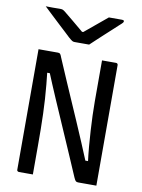

<svg xmlns="http://www.w3.org/2000/svg" viewBox="-101 -1013 801 1081"><g transform="rotate(10 300.0 -472.5)"><path d="M164 0Q144 0 124 0Q104 0 84 0Q81 0 78.5 -1.5Q76 -3 74.5 -5Q73 -7 73 -11Q73 -82 73 -152.5Q73 -223 73 -293.5Q73 -364 73 -435Q73 -506 73 -577Q73 -607 73 -638Q73 -669 73 -700Q88 -700 108.5 -700Q129 -700 149 -700Q169 -700 185 -700Q189 -700 192.5 -698.5Q196 -697 199 -692.5Q202 -688 206 -677Q214 -658 228.5 -624.5Q243 -591 262 -546.5Q281 -502 304 -450Q327 -398 351.5 -341Q376 -284 401 -225.5Q426 -167 449 -110L419 -128H475L459 -110Q452 -164 448 -211.5Q444 -259 441.5 -302.5Q439 -346 437.5 -386Q436 -426 436 -465.5Q436 -505 436 -545Q436 -584 436 -622.5Q436 -661 436 -700Q456 -700 476 -700Q496 -700 516 -700Q521 -700 524 -697Q527 -694 527 -689Q527 -621 527 -552Q527 -483 527 -414.5Q527 -346 527 -277.5Q527 -209 527 -140Q527 -105 527 -70Q527 -35 527 0Q513 0 493 0Q473 0 454.5 0Q436 0 424 0Q415 0 410 -3.5Q405 -7 398 -23Q374 -79 345 -146Q316 -213 283.5 -287.5Q251 -362 217 -440.5Q183 -519 150 -600L181 -578H129L142 -598Q147 -553 151 -511.5Q155 -470 157.5 -429.5Q160 -389 161.5 -347Q163 -305 163.5 -259Q164 -213 164 -161Q164 -126 164 -83Q164 -40 164 0ZM349 -775Q339 -775 323 -775Q307 -775 290.5 -775Q274 -775 265 -775Q258 -775 252 -778.5Q246 -782 231 -795Q223 -803 204.5 -820Q186 -837 163 -858.5Q140 -880 116 -902.5Q92 -925 71 -945Q89 -944 111.5 -944.5Q134 -945 152 -945Q163 -945 168 -943Q173 -941 181 -935Q197 -922 233 -892.5Q269 -863 321 -819L267 -839Q284 -839 300 -839Q316 -839 332 -839L280 -819Q331 -861 367.5 -891.5Q404 -922 432 -945H507Q512 -945 514.5 -944Q517 -943 518 -941.5Q519 -940 519 -938Q519 -934 515.5 -929.5Q512 -925 496 -911Q483 -899 463.5 -881Q444 -863 422 -843Q400 -823 381 -805Q362 -787 349 -775Z"/></g></svg>

Font: Rec Mono Linear
Style: Regular
Weight: 400
Monospace: yes
Version: Version 1.085; ttfautohint (v1.8.4.7-5d5b)